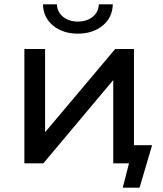

<svg xmlns="http://www.w3.org/2000/svg" viewBox="-20 -757 756 890"><path d="M179 -737H244Q245 -701 272.5 -679Q300 -657 341 -657Q382 -657 409.5 -679Q437 -701 438 -737H503Q501 -675 455.5 -638Q410 -601 341 -601Q272 -601 226.5 -638Q181 -675 179 -737ZM685 -84 627 113H549L578 0H505V-386L181 0H93V-530H189V-144L514 -530H601V-84Z"/></svg>

Font: CMG Sans Medium
Style: Regular
Weight: 500
Designer: Julieta Ulanovsky
Foundry: Julieta Ulanovsky
Version: Version 7.200